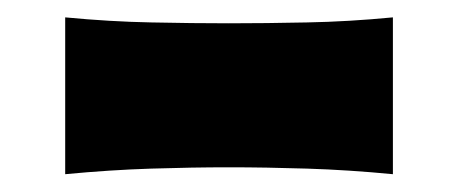

<svg xmlns="http://www.w3.org/2000/svg" viewBox="-20 -452 524 220"><path d="M54.7 -252.4V-432.1Q106 -427.2 153.3 -426.3Q200.7 -425.3 242.2 -425.3Q284.2 -425.3 331.8 -426.3Q379.4 -427.2 430.2 -432.1V-252.4Q379.4 -257.3 331.8 -258.8Q284.2 -260.3 242.2 -260.3Q200.7 -260.3 153.3 -258.8Q106 -257.3 54.7 -252.4Z"/></svg>

Font: Pinar-DS4-FD ExtraBold
Style: Regular
Weight: 800
Designer: Amin Abedi
Version: Version 3.000